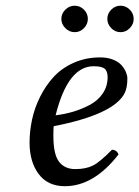

<svg xmlns="http://www.w3.org/2000/svg" viewBox="-20 -639 486 669"><path d="M207.8 -540.8Q193.8 -554.7 193.8 -573.2Q193.8 -591.8 207.8 -605.5Q221.7 -619.1 240.2 -619.1Q258.8 -619.1 272.5 -605.5Q286.1 -591.8 286.1 -573.2Q286.1 -554.7 272.5 -540.8Q258.8 -526.9 240.2 -526.9Q221.7 -526.9 207.8 -540.8ZM367.7 -540.8Q354 -554.7 354 -573.2Q354 -591.8 367.7 -605.5Q381.3 -619.1 399.9 -619.1Q418.5 -619.1 432.1 -605.5Q445.8 -591.8 445.8 -573.2Q445.8 -554.7 432.1 -540.8Q418.5 -526.9 399.9 -526.9Q381.3 -526.9 367.7 -540.8ZM355 -370.1Q355 -391.6 344.2 -399.9Q333.5 -408.2 306.2 -408.2Q216.3 -408.2 173.8 -237.3Q206.1 -241.2 234.9 -249.8Q263.7 -258.3 292.2 -273.2Q320.8 -288.1 337.9 -313.2Q355 -338.4 355 -370.1ZM167 -199.2Q166 -191.4 166 -165Q166 -101.1 185.8 -75.4Q205.6 -49.8 242.2 -49.8Q279.3 -49.8 304 -62.3Q328.6 -74.7 370.1 -117.2Q386.2 -117.2 393.1 -101.1Q307.1 9.8 206.1 9.8Q146.5 9.8 114.7 -32.7Q83 -75.2 83 -142.1Q83 -181.6 91.6 -221.9Q100.1 -262.2 119.6 -301.5Q139.2 -340.8 167 -371.1Q194.8 -401.4 236.8 -420.2Q278.8 -439 329.1 -439Q354.5 -439 374 -431.2Q393.6 -423.3 403.8 -411.4Q414.1 -399.4 418.9 -387.5Q423.8 -375.5 423.8 -365.2Q423.8 -332.5 413.6 -313Q374.5 -239.7 167 -199.2Z"/></svg>

Font: Linux Libertine G
Style: Italic
Weight: 400
Italic angle: -12°
Designer: Philipp H. Poll
Foundry: Philipp H. Poll
Version: Version 5.1.3